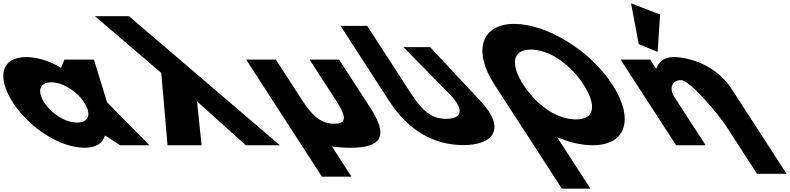

<svg xmlns="http://www.w3.org/2000/svg" viewBox="-193 -870 4732 1150"><path d="M-115.8 -256C-18.7 -106 164.7 15 314.7 15C384.7 15 424.6 -16 435.4 -58H437.4L527 0H702L447.9 -258L369.7 -513H192.7L172.5 -464C103.9 -505 32 -528 -37 -528C-187 -528 -213 -406 -115.8 -256ZM72.2 -256C26.2 -327 46.8 -377 113.8 -377C179.8 -377 265.2 -327 311.2 -256C356.5 -186 338.9 -136 269.9 -136C197.9 -136 117.5 -186 72.2 -256Z M1279.5 0 987.1 -263 1014.5 0H810.5L773 -433L375.8 -773H579.8L1483.5 0Z M1459.2 -513H1281.2L1735.3 188H1912.3L1794.8 6.6C1828.4 12.3 1864.1 15 1902.2 15C2094.2 15 2135.5 -54 2024.1 -226L1838.2 -513H1661.2L1819.3 -269C1884.7 -168 1882.9 -129 1808.9 -129C1734.9 -129 1682.7 -168 1617.3 -269Z M2383.5 -587.5H2223.7L2496.9 -309.5C2604 -200.5 2559.2 -158.2 2481 -158.2C2402.8 -158.2 2345 -192.2 2269.1 -309.5L2006.4 -715H1846.6L2139.5 -262.8C2251.8 -89.4 2404.3 -1 2582.8 -1C2761.3 -1 2840.4 -98.6 2686.9 -262.8Z M2940.7 -363.9C2872.9 -468.5 2863 -573 2986.3 -573C3110.4 -573 3234.2 -468.5 3301.9 -363.9C3369.6 -259.4 3384.6 -154.8 3257.1 -154.8C3126.2 -154.8 3008.4 -259.4 2940.7 -363.9ZM2768.1 -363.9C2770.8 -359.8 2773.5 -355.7 2776.2 -351.7L3172.4 260H3343.4L3143.9 -48.1C3215.8 -17.5 3288.8 -0.1 3357.3 -0.1C3558.8 -0.1 3607.1 -159.1 3474.5 -363.9C3341.8 -568.8 3081.3 -726.9 2886.6 -726.9C2693.7 -726.9 2635.4 -568.8 2768.1 -363.9Z M3632.7 -605.9 3745.9 -558.9 3760.8 -782.8 3586.9 -850ZM3856.5 0H4033.5L3845.7 -290C3812.6 -341 3832.9 -390 3885.9 -390C3942.9 -390 4120.4 -170 4153.4 -119L4341.3 171H4518.3L4188.6 -338C4095.9 -481 3934.5 -528 3840.5 -528C3784.5 -528 3752.3 -499 3738.2 -459H3736.2L3701.2 -513H3524.2Z"/></svg>

Font: Hussar
Style: BdOpOblSeven
Weight: 700
Foundry: Cannot Into Space Fonts
Version: Version 2.00